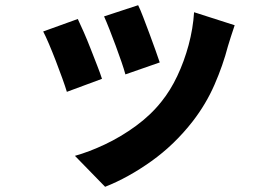

<svg xmlns="http://www.w3.org/2000/svg" viewBox="-20 -619 1040 738"><path d="M511 -599Q519 -583 530.5 -553Q542 -523 554.5 -489.5Q567 -456 577.5 -426.5Q588 -397 594 -379L462 -333Q457 -352 447 -381Q437 -410 425 -442.5Q413 -475 401 -505.5Q389 -536 380 -556ZM882 -522Q873 -495 867 -476.5Q861 -458 856 -441Q837 -368 804.5 -293.5Q772 -219 721 -153Q651 -63 562 0.5Q473 64 384 99L268 -20Q322 -35 383.5 -64Q445 -93 502.5 -135Q560 -177 601 -229Q635 -271 661.5 -327Q688 -383 705 -446Q722 -509 726 -572ZM279 -546Q289 -525 302 -495.5Q315 -466 328 -432.5Q341 -399 353 -368.5Q365 -338 372 -316L237 -266Q231 -286 219.5 -318Q208 -350 194.5 -385Q181 -420 168 -450.5Q155 -481 146 -498Z"/></svg>

Font: Noto Sans JP Thin ExtraBold
Style: Regular
Weight: 800
Version: Version 2.004-H2;hotconv 1.0.118;makeotfexe 2.5.65603